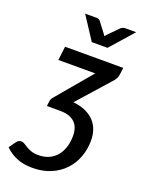

<svg xmlns="http://www.w3.org/2000/svg" viewBox="-231 -800 807 1062"><g transform="rotate(20 173.0 -269.0)"><path d="M376.5 -475.5Q375.5 -465.5 373.5 -458.5Q371.5 -451.5 368.2 -445.2Q365 -439 360.5 -433.2Q356 -427.5 349.5 -420.5L186.5 -237Q228.5 -233 259.5 -219Q290.5 -205 310.8 -183.5Q331 -162 341 -133.5Q351 -105 351 -71.5Q351 -20 334 26Q317 72 284.5 106.5Q252 141 204.8 161.2Q157.5 181.5 96.5 181.5Q41 181.5 0.8 163.8Q-39.5 146 -65 119L-37 80Q-31.5 72.5 -25 68.5Q-18.5 64.5 -9.5 64.5Q1 64.5 10.2 70.8Q19.5 77 31.8 84.2Q44 91.5 61.2 97.8Q78.5 104 104.5 104Q137.5 104 164 92.5Q190.5 81 209.2 59.5Q228 38 238.2 7.2Q248.5 -23.5 248.5 -61.5Q248.5 -85 242.2 -104.5Q236 -124 222.2 -138Q208.5 -152 186.8 -159.8Q165 -167.5 134 -167.5H56L59 -190.5Q59.5 -197.5 60.5 -201.8Q61.5 -206 63.2 -209.8Q65 -213.5 68.2 -217.8Q71.5 -222 77.5 -229L245.5 -428.5H28.5L38.5 -510H381ZM380.5 -720 261 -584.5H168.5L80 -720H148Q154.5 -720 160 -717.5Q165.5 -715 168 -712L214.5 -651Q216.5 -648.5 218.2 -645.8Q220 -643 222.5 -639.5Q227 -645.5 232.5 -651L292.5 -712Q296.5 -714.5 302.5 -717.2Q308.5 -720 314.5 -720Z"/></g></svg>

Font: Lato SemiBold
Style: Italic
Weight: 600
Italic angle: -7°
Designer: Lukasz Dziedzic with Adam Twardoch and Botio Nikoltchev
Foundry: tyPoland Lukasz Dziedzic
Version: Version 2.015; 2015-08-06; http://www.latofonts.com/